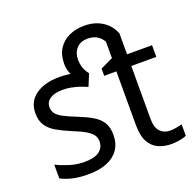

<svg xmlns="http://www.w3.org/2000/svg" viewBox="-134 -903 1070 1053"><g transform="rotate(-20 401.0 -377.0)"><path d="M693 10Q653 10 619 -4.5Q585 -19 564.5 -55Q544 -91 544 -156V-468H473V-510L546 -545V-641Q533 -664 510.5 -677.5Q488 -691 457 -691Q414 -691 391 -665Q368 -639 368 -599Q368 -579 374.5 -556Q381 -533 400 -510H320Q306 -530 297.5 -554.5Q289 -579 289 -604Q289 -657 312 -692.5Q335 -728 374.5 -746Q414 -764 462 -764Q505 -764 538 -751Q571 -738 594.5 -714.5Q618 -691 631 -659V-536H777V-468H631V-158Q631 -109 653 -85.5Q675 -62 709 -62Q728 -62 748 -65.5Q768 -69 781 -73V-6Q767 1 741.5 5.5Q716 10 693 10ZM410 -148Q410 -96 385.5 -61Q361 -26 316 -8Q271 10 208 10Q155 10 116.5 1Q78 -8 49 -24V-104Q80 -88 123 -74.5Q166 -61 210 -61Q271 -61 298.5 -82.5Q326 -104 326 -140Q326 -160 315.5 -176Q305 -192 278.5 -208Q252 -224 202 -244Q154 -264 119.5 -284Q85 -304 66.5 -332Q48 -360 48 -404Q48 -472 100.5 -509Q153 -546 238 -546Q284 -546 324 -536.5Q364 -527 400 -510L371 -440Q350 -450 327 -457.5Q304 -465 280.5 -469.5Q257 -474 233 -474Q184 -474 158 -456.5Q132 -439 132 -409Q132 -387 144 -371Q156 -355 183.5 -340.5Q211 -326 259 -307Q307 -288 341 -268Q375 -248 392.5 -219.5Q410 -191 410 -148Z"/></g></svg>

Font: Noto Sans Display
Style: Regular
Weight: 400
Designer: Monotype Design Team
Foundry: Monotype Imaging Inc.
Version: Version 2.003